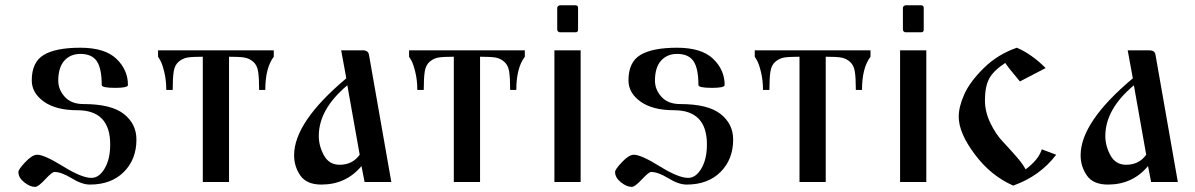

<svg xmlns="http://www.w3.org/2000/svg" viewBox="-20 -691 4536 729"><path d="M49.8 -38.1Q49.8 -47.9 76.2 -75.7Q102.5 -103.5 121.1 -103.5Q148.4 -103.5 219.2 -59.6Q290 -15.6 327.1 -15.6Q356.4 -15.6 377.4 -51.3Q398.4 -86.9 398.4 -142.6Q398.4 -272.5 273.4 -272.5Q192.4 -272.5 146.5 -305.2Q100.6 -337.9 100.6 -385.7Q100.6 -455.1 146 -482.4Q191.4 -509.8 285.2 -509.8Q377.9 -509.8 421.9 -467.8Q465.8 -425.8 465.8 -368.2Q465.8 -357.4 418 -357.4Q366.2 -357.4 366.2 -368.2Q366.2 -430.7 347.7 -458.5Q329.1 -486.3 285.2 -486.3Q247.1 -486.3 224.1 -460.4Q201.2 -434.6 201.2 -384.8Q201.2 -350.6 226.1 -323.2Q251 -295.9 296.9 -295.9Q402.3 -295.9 450.2 -258.3Q498 -220.7 498 -161.1Q498 -85.9 450.2 -38.1Q402.3 9.8 321.3 9.8Q291 9.8 252 -14.2Q212.9 -38.1 186.5 -38.1Q177.7 -38.1 151.4 -9.8Q125 18.6 113.3 18.6Q93.8 18.6 71.8 1Q49.8 -16.6 49.8 -38.1Z M580.1 -475.6V-500H1019.5V-475.6Q987.3 -433.6 987.3 -349.6H963.9Q963.9 -395.5 960 -419.9Q956.1 -444.3 940.9 -457Q925.8 -469.7 907.2 -472.7Q888.7 -475.6 849.6 -475.6V0H750V-475.6Q710.9 -475.6 692.4 -472.7Q673.8 -469.7 658.7 -457Q643.6 -444.3 639.6 -419.9Q635.7 -395.5 635.7 -349.6H611.3Q611.3 -386.7 603.5 -418.5Q595.7 -450.2 587.9 -462.9Z M1096.7 -101.6Q1096.7 -227.5 1294.9 -393.6L1275.4 -500H1357.4Q1377.9 -500 1380.9 -483.4L1465.8 0H1364.3L1352.5 -60.5Q1293.9 9.8 1200.2 9.8Q1144.5 9.8 1120.6 -24.4Q1096.7 -58.6 1096.7 -101.6ZM1190.4 -174.8Q1190.4 -136.7 1210 -101.1Q1229.5 -65.4 1269.5 -65.4Q1318.4 -65.4 1345.7 -103.5L1298.8 -367.2Q1190.4 -276.4 1190.4 -174.8Z M1533.2 -475.6V-500H1972.7V-475.6Q1940.4 -433.6 1940.4 -349.6H1917Q1917 -395.5 1913.1 -419.9Q1909.2 -444.3 1894 -457Q1878.9 -469.7 1860.4 -472.7Q1841.8 -475.6 1802.7 -475.6V0H1703.1V-475.6Q1664.1 -475.6 1645.5 -472.7Q1627 -469.7 1611.8 -457Q1596.7 -444.3 1592.8 -419.9Q1588.9 -395.5 1588.9 -349.6H1564.5Q1564.5 -386.7 1556.6 -418.5Q1548.8 -450.2 1541 -462.9Z M2085 0V-500H2184.6V0ZM2095.7 -578.1V-661.1Q2095.7 -665 2099.1 -668Q2102.5 -670.9 2106.4 -670.9H2165Q2174.8 -670.9 2174.8 -661.1V-578.1Q2174.8 -568.4 2165 -568.4H2106.4Q2102.5 -568.4 2099.1 -571.3Q2095.7 -574.2 2095.7 -578.1Z M2315.4 -38.1Q2315.4 -47.9 2341.8 -75.7Q2368.2 -103.5 2386.7 -103.5Q2414.1 -103.5 2484.9 -59.6Q2555.7 -15.6 2592.8 -15.6Q2622.1 -15.6 2643.1 -51.3Q2664.1 -86.9 2664.1 -142.6Q2664.1 -272.5 2539.1 -272.5Q2458 -272.5 2412.1 -305.2Q2366.2 -337.9 2366.2 -385.7Q2366.2 -455.1 2411.6 -482.4Q2457 -509.8 2550.8 -509.8Q2643.6 -509.8 2687.5 -467.8Q2731.4 -425.8 2731.4 -368.2Q2731.4 -357.4 2683.6 -357.4Q2631.8 -357.4 2631.8 -368.2Q2631.8 -430.7 2613.3 -458.5Q2594.7 -486.3 2550.8 -486.3Q2512.7 -486.3 2489.7 -460.4Q2466.8 -434.6 2466.8 -384.8Q2466.8 -350.6 2491.7 -323.2Q2516.6 -295.9 2562.5 -295.9Q2668 -295.9 2715.8 -258.3Q2763.7 -220.7 2763.7 -161.1Q2763.7 -85.9 2715.8 -38.1Q2668 9.8 2586.9 9.8Q2556.6 9.8 2517.6 -14.2Q2478.5 -38.1 2452.1 -38.1Q2443.4 -38.1 2417 -9.8Q2390.6 18.6 2378.9 18.6Q2359.4 18.6 2337.4 1Q2315.4 -16.6 2315.4 -38.1Z M2845.7 -475.6V-500H3285.2V-475.6Q3252.9 -433.6 3252.9 -349.6H3229.5Q3229.5 -395.5 3225.6 -419.9Q3221.7 -444.3 3206.5 -457Q3191.4 -469.7 3172.9 -472.7Q3154.3 -475.6 3115.2 -475.6V0H3015.6V-475.6Q2976.6 -475.6 2958 -472.7Q2939.5 -469.7 2924.3 -457Q2909.2 -444.3 2905.3 -419.9Q2901.4 -395.5 2901.4 -349.6H2877Q2877 -386.7 2869.1 -418.5Q2861.3 -450.2 2853.5 -462.9Z M3397.5 0V-500H3497.1V0ZM3408.2 -578.1V-661.1Q3408.2 -665 3411.6 -668Q3415 -670.9 3418.9 -670.9H3477.5Q3487.3 -670.9 3487.3 -661.1V-578.1Q3487.3 -568.4 3477.5 -568.4H3418.9Q3415 -568.4 3411.6 -571.3Q3408.2 -574.2 3408.2 -578.1Z M3620.1 -248Q3620.1 -285.2 3641.1 -332.5Q3662.1 -379.9 3714.8 -432.1Q3767.6 -484.4 3840.8 -509.8Q3897.5 -485.4 3950.2 -432.6L3852.5 -381.8Q3804.7 -438.5 3796.9 -452.1Q3751 -421.9 3735.4 -391.6Q3719.7 -361.3 3719.7 -309.6Q3719.7 -266.6 3740.2 -224.1Q3760.7 -181.6 3786.1 -154.8Q3811.5 -127.9 3838.4 -97.2Q3865.2 -66.4 3874 -47.9Q3923.8 -85 3935.5 -124L3990.2 -103.5Q3928.7 -22.5 3827.1 13.7Q3742.2 -23.4 3681.2 -105Q3620.1 -186.5 3620.1 -248Z M4083 -101.6Q4083 -227.5 4281.2 -393.6L4261.7 -500H4343.8Q4364.3 -500 4367.2 -483.4L4452.1 0H4350.6L4338.9 -60.5Q4280.3 9.8 4186.5 9.8Q4130.9 9.8 4106.9 -24.4Q4083 -58.6 4083 -101.6ZM4176.8 -174.8Q4176.8 -136.7 4196.3 -101.1Q4215.8 -65.4 4255.9 -65.4Q4304.7 -65.4 4332 -103.5L4285.2 -367.2Q4176.8 -276.4 4176.8 -174.8Z"/></svg>

Font: TriodPostnaja
Style: Medium
Weight: 500
Version: 20110805